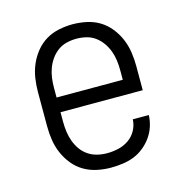

<svg xmlns="http://www.w3.org/2000/svg" viewBox="-87 -618 673 706"><g transform="rotate(-15 250.0 -265.0)"><path d="M251 8Q225 8 198.5 2.5Q172 -3 149 -16.5Q126 -30 109 -51Q92 -72 81.5 -96.5Q71 -121 67 -147Q63 -173 63 -200V-330Q63 -356 67 -382.5Q71 -409 81.5 -433.5Q92 -458 109 -479Q126 -500 148.5 -513.5Q171 -527 197.5 -532.5Q224 -538 250 -538Q276 -538 302.5 -532.5Q329 -527 351.5 -513.5Q374 -500 391 -479Q408 -458 418.5 -433.5Q429 -409 433 -382.5Q437 -356 437 -330V-237H124V-200Q124 -181 126.5 -162.5Q129 -144 135.5 -126Q142 -108 153 -92.5Q164 -77 179.5 -66.5Q195 -56 213.5 -51.5Q232 -47 251 -47Q273 -47 294.5 -52Q316 -57 334 -69.5Q352 -82 362.5 -101.5Q373 -121 374 -143H435Q434 -120 427 -99Q420 -78 407 -60Q394 -42 376.5 -28Q359 -14 338.5 -6Q318 2 295.5 5Q273 8 251 8ZM124 -293H376V-330Q376 -349 373.5 -367.5Q371 -386 364.5 -403.5Q358 -421 347 -436.5Q336 -452 321 -463Q306 -474 287.5 -478.5Q269 -483 250 -483Q231 -483 212.5 -478.5Q194 -474 179 -463Q164 -452 153 -436.5Q142 -421 135.5 -403.5Q129 -386 126.5 -367.5Q124 -349 124 -330Z"/></g></svg>

Font: Iosevka Slab Light
Style: Regular
Weight: 300
Monospace: yes
Designer: Belleve Invis
Foundry: Belleve Invis
Version: Version 11.1.0; ttfautohint (v1.8.3)